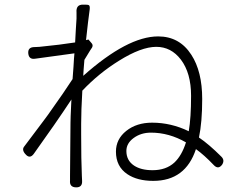

<svg xmlns="http://www.w3.org/2000/svg" viewBox="-20 -789 1026 828"><path d="M309 19Q279 19 282 -11Q282 -21 282 -30Q283 -78 283 -146Q284 -213 284 -260Q284 -278 287 -340Q288 -353 288 -360Q220 -257 126 -126Q108 -101 88 -126Q73 -144 85 -158Q107 -187 167 -267Q180 -285 187 -294Q261 -398 293 -448Q294 -466 297 -502Q299 -540 301 -559Q193 -544 133 -536Q105 -531 102 -558Q99 -586 129 -586Q133 -586 140 -586.5Q147 -587 150 -587Q241 -596 304 -606Q305 -627 307 -661Q310 -702 310 -709Q310 -722 310 -735Q307 -770 339 -769Q342 -769 348 -769Q361 -769 364 -766Q368 -763 367 -750Q360 -700 351 -616L359 -618Q361 -619 362 -618L374 -604Q383 -595 377 -584Q375 -580 369 -572Q352 -545 344 -531Q340 -485 339 -462Q530 -632 662 -632Q754 -632 805 -553Q852 -481 852 -362Q852 -262 838 -196Q881 -167 935 -113Q950 -98 938 -79Q921 -56 901 -78Q861 -120 825 -146Q780 -9 641 -9Q572 -9 529 -38Q480 -71 480 -135Q480 -189 524.5 -224.5Q569 -260 636 -260Q718 -260 794 -223Q804 -281 804 -376Q804 -474 760 -532Q718 -587 654 -587Q589 -587 493 -527Q406 -473 335 -398Q330 -311 330 -255Q330 -238 330 -209Q330 -100 333 -31L334 -10Q336 19 309 19ZM638 -55Q696 -55 732 -88Q764 -118 782 -175Q709 -217 631 -217Q588 -217 556.5 -194Q525 -171 525 -138Q525 -97 558 -75Q588 -55 638 -55Z"/></svg>

Font: GenSenRounded TW L
Style: Regular
Weight: 300
Version: Version 1.501;PS 1;hotconv 16.6.51;makeotf.lib2.5.65220